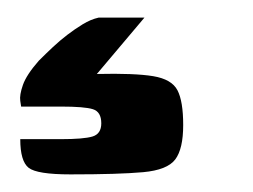

<svg xmlns="http://www.w3.org/2000/svg" viewBox="-20 -21 287 218"><path d="M60 177Q22 177 12.5 169.5Q3 162 3 137Q5 137 15.5 137Q26 137 49 137Q75 137 85 134Q95 131 95 119Q95 106 85.5 103Q76 100 49 100H4Q4 100 3 93.5Q2 87 6 75.5Q10 64 24 48Q32 40 40 32.5Q48 25 56.5 18.5Q65 12 74 6.5Q83 1 92 -1H144L90 63Q133 62 154 65.5Q175 69 181.5 81.5Q188 94 188 121Q188 148 179 160Q170 172 142.5 174.5Q115 177 60 177Z"/></svg>

Font: Genos ExtraBold
Style: Regular
Weight: 800
Designer: Robert E. Leuschke
Foundry: Robert E. Leuschke
Version: Version 1.010